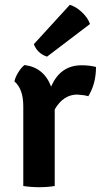

<svg xmlns="http://www.w3.org/2000/svg" viewBox="-20 -775 423 800"><path d="M40 -436Q44 -454 56.5 -474Q69 -494 82 -504Q163 -494 193 -414Q231 -503 320 -503Q353 -503 380 -496Q380 -426 348 -374Q333 -379 302 -381Q244 -381 208 -319V0Q178 5 143.5 5Q109 5 77 0V-333Q77 -404 40 -436ZM121 -591 271 -755Q297 -747 321.5 -724Q346 -701 355 -675L176 -539Q136 -552 121 -591Z"/></svg>

Font: Signika
Style: Semibold
Weight: 600
Designer: Anna Giedrys
Foundry: Anna Giedrys
Version: Version 1.001